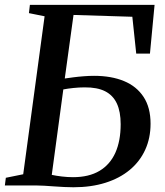

<svg xmlns="http://www.w3.org/2000/svg" viewBox="-23 -763 678 790"><path d="M279 7.5Q262 7.5 241.8 6.5Q221.5 5.5 200.2 4Q179 2.5 159.2 1.2Q139.5 0 123.5 0H-3L1 -31.5L72.5 -46L160.5 -696L96 -709L100 -743H613L594 -542.5H537.5L521.5 -694L279.5 -701.5L243.5 -440Q258 -442 278.2 -444.8Q298.5 -447.5 321 -449.2Q343.5 -451 364 -451Q435 -451 487 -429.5Q539 -408 567.8 -364.2Q596.5 -320.5 596.5 -254Q596.5 -195 574.5 -146.8Q552.5 -98.5 511 -64Q469.5 -29.5 410.8 -11Q352 7.5 279 7.5ZM277.5 -34Q343 -34 386.5 -60Q430 -86 451.8 -134.8Q473.5 -183.5 473.5 -252Q473.5 -303.5 457.8 -337.2Q442 -371 409.5 -387.5Q377 -404 325 -403.5Q303 -403.5 279 -401Q255 -398.5 237.5 -395L190 -43.5Q208.5 -39.5 231.5 -36.8Q254.5 -34 277.5 -34Z"/></svg>

Font: Merriweather 72pt Medium
Style: Italic
Weight: 500
Italic angle: -7.8°
Version: Version 2.101